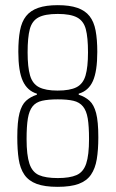

<svg xmlns="http://www.w3.org/2000/svg" viewBox="-20 -716 448 744"><path d="M203 8Q153 8 122 -3.5Q91 -15 74.5 -39Q58 -63 52.5 -99Q47 -135 47 -184Q47 -245 55.5 -277.5Q64 -310 81 -325.5Q98 -341 123 -349V-353Q86 -364 68.5 -402Q51 -440 51 -515Q51 -563 57.5 -597.5Q64 -632 81 -653.5Q98 -675 128 -685.5Q158 -696 204 -696Q250 -696 280 -685.5Q310 -675 327 -653.5Q344 -632 350.5 -597.5Q357 -563 357 -515Q357 -440 340 -402Q323 -364 285 -353V-349Q310 -341 327 -325.5Q344 -310 352.5 -277.5Q361 -245 361 -184Q361 -135 355 -99Q349 -63 332.5 -39Q316 -15 285 -3.5Q254 8 203 8ZM204 -26Q250 -26 276.5 -37.5Q303 -49 314 -82Q325 -115 325 -177Q325 -227 320 -257Q315 -287 301.5 -303.5Q288 -320 264.5 -325.5Q241 -331 204 -331Q167 -331 143 -325.5Q119 -320 106 -303.5Q93 -287 88 -257Q83 -227 83 -177Q83 -115 94 -82Q105 -49 131 -37.5Q157 -26 204 -26ZM203 -365Q251 -365 276.5 -378Q302 -391 311.5 -423.5Q321 -456 321 -513Q321 -571 312.5 -603Q304 -635 278.5 -648.5Q253 -662 204 -662Q154 -662 129 -648.5Q104 -635 95.5 -603Q87 -571 87 -513Q87 -456 96.5 -423.5Q106 -391 131.5 -378Q157 -365 203 -365Z"/></svg>

Font: Saira ExtraCondensed Thin
Style: Regular
Weight: 250
Width: 2
Designer: Hector Gatti with collaboration of the Omnibus-Type team
Foundry: Omnibus-Type
Version: Version 1.101